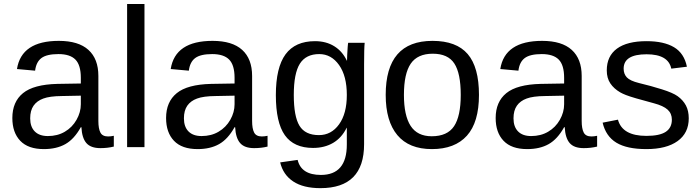

<svg xmlns="http://www.w3.org/2000/svg" viewBox="-20 -745 3543 972"><path d="M202.1 9.8Q122.6 9.8 82.5 -32.2Q42.5 -74.2 42.5 -147.5Q42.5 -229.5 96.4 -273.4Q150.4 -317.4 270.5 -320.3L389.2 -322.3V-351.1Q389.2 -415.5 361.8 -443.4Q334.5 -471.2 275.9 -471.2Q216.8 -471.2 189.9 -451.2Q163.1 -431.2 157.7 -387.2L65.9 -395.5Q88.4 -538.1 277.8 -538.1Q377.4 -538.1 427.7 -492.4Q478 -446.8 478 -360.4V-132.8Q478 -93.8 488.3 -74Q498.5 -54.2 527.3 -54.2Q541 -54.2 556.2 -57.6V-2.9Q524.4 4.9 488.3 4.9Q439.5 4.9 417.2 -20.8Q395 -46.4 392.1 -101.1H389.2Q355.5 -40.5 310.8 -15.4Q266.1 9.8 202.1 9.8ZM389.2 -260.7 293 -258.8Q231.4 -258.3 199.2 -246.1Q167 -234.4 149.9 -210Q132.8 -185.5 132.8 -146Q132.8 -103 156 -79.6Q179.2 -56.2 222.2 -56.2Q271 -56.2 308.1 -78.1Q345.7 -100.1 367.4 -138.4Q389.2 -176.8 389.2 -217.3Z M711.4 -724.6V0H623.5V-724.6Z M980.5 9.8Q900.9 9.8 860.8 -32.2Q820.8 -74.2 820.8 -147.5Q820.8 -229.5 874.8 -273.4Q928.7 -317.4 1048.8 -320.3L1167.5 -322.3V-351.1Q1167.5 -415.5 1140.1 -443.4Q1112.8 -471.2 1054.2 -471.2Q995.1 -471.2 968.3 -451.2Q941.4 -431.2 936 -387.2L844.2 -395.5Q866.7 -538.1 1056.2 -538.1Q1155.8 -538.1 1206.1 -492.4Q1256.3 -446.8 1256.3 -360.4V-132.8Q1256.3 -93.8 1266.6 -74Q1276.9 -54.2 1305.7 -54.2Q1319.3 -54.2 1334.5 -57.6V-2.9Q1302.7 4.9 1266.6 4.9Q1217.8 4.9 1195.6 -20.8Q1173.3 -46.4 1170.4 -101.1H1167.5Q1133.8 -40.5 1089.1 -15.4Q1044.4 9.8 980.5 9.8ZM1167.5 -260.7 1071.3 -258.8Q1009.8 -258.3 977.5 -246.1Q945.3 -234.4 928.2 -210Q911.1 -185.5 911.1 -146Q911.1 -103 934.3 -79.6Q957.5 -56.2 1000.5 -56.2Q1049.3 -56.2 1086.4 -78.1Q1124 -100.1 1145.8 -138.4Q1167.5 -176.8 1167.5 -217.3Z M1602.1 207.5Q1515.6 207.5 1464.4 173.6Q1413.1 139.6 1398.4 77.1L1486.8 64.5Q1504.9 140.6 1604.5 140.6Q1735.8 140.6 1735.8 -13.2V-98.1H1734.9Q1710 -47.4 1666.5 -21.7Q1623 3.9 1564.9 3.9Q1467.8 3.9 1422.1 -60.5Q1376.5 -125 1376.5 -263.2Q1376.5 -403.3 1425.5 -470Q1474.6 -536.6 1574.7 -536.6Q1630.9 -536.6 1672.1 -511Q1713.4 -485.4 1735.8 -438H1736.8Q1736.8 -447.8 1737.8 -468.5Q1738.8 -489.3 1740.2 -507.8Q1741.7 -526.4 1742.7 -528.3H1826.2Q1823.2 -502 1823.2 -418.9V-15.1Q1823.2 207.5 1602.1 207.5ZM1735.8 -264.2Q1735.8 -360.4 1696.5 -415.8Q1657.2 -471.2 1596.2 -471.2Q1528.8 -471.2 1498 -422.4Q1467.3 -373.5 1467.3 -264.2Q1467.3 -155.8 1496.1 -108.4Q1524.9 -61 1594.7 -61Q1657.2 -61 1696.5 -115.5Q1735.8 -169.9 1735.8 -264.2Z M2404.8 -264.6Q2404.8 -126 2343.8 -58.1Q2282.7 9.8 2166.5 9.8Q2050.8 9.8 1991.7 -60.8Q1932.6 -131.3 1932.6 -264.6Q1932.6 -538.1 2169.4 -538.1Q2290.5 -538.1 2347.7 -471.4Q2404.8 -404.8 2404.8 -264.6ZM2312.5 -264.6Q2312.5 -374 2280 -423.6Q2247.6 -473.1 2170.9 -473.1Q2093.8 -473.1 2059.3 -422.6Q2024.9 -372.1 2024.9 -264.6Q2024.9 -160.2 2058.8 -107.7Q2092.8 -55.2 2165.5 -55.2Q2244.6 -55.2 2278.6 -106Q2312.5 -156.7 2312.5 -264.6Z M2648.9 9.8Q2569.3 9.8 2529.3 -32.2Q2489.3 -74.2 2489.3 -147.5Q2489.3 -229.5 2543.2 -273.4Q2597.2 -317.4 2717.3 -320.3L2835.9 -322.3V-351.1Q2835.9 -415.5 2808.6 -443.4Q2781.2 -471.2 2722.7 -471.2Q2663.6 -471.2 2636.7 -451.2Q2609.9 -431.2 2604.5 -387.2L2512.7 -395.5Q2535.2 -538.1 2724.6 -538.1Q2824.2 -538.1 2874.5 -492.4Q2924.8 -446.8 2924.8 -360.4V-132.8Q2924.8 -93.8 2935.1 -74Q2945.3 -54.2 2974.1 -54.2Q2987.8 -54.2 3002.9 -57.6V-2.9Q2971.2 4.9 2935.1 4.9Q2886.2 4.9 2864 -20.8Q2841.8 -46.4 2838.9 -101.1H2835.9Q2802.2 -40.5 2757.6 -15.4Q2712.9 9.8 2648.9 9.8ZM2835.9 -260.7 2739.7 -258.8Q2678.2 -258.3 2646 -246.1Q2613.8 -234.4 2596.7 -210Q2579.6 -185.5 2579.6 -146Q2579.6 -103 2602.8 -79.6Q2626 -56.2 2668.9 -56.2Q2717.8 -56.2 2754.9 -78.1Q2792.5 -100.1 2814.2 -138.4Q2835.9 -176.8 2835.9 -217.3Z M3466.8 -146Q3466.8 -71.3 3410.4 -30.8Q3354 9.8 3252.4 9.8Q3153.8 9.8 3100.3 -22.7Q3046.9 -55.2 3030.8 -124L3108.4 -139.2Q3130.4 -57.1 3252.4 -57.1Q3319.3 -57.1 3350.3 -77.6Q3381.3 -98.1 3381.3 -139.2Q3381.3 -170.4 3359.9 -189.9Q3338.4 -209.5 3290.5 -222.2Q3233.9 -237.3 3200.4 -247.1Q3167 -256.8 3148.9 -263.9Q3130.9 -271 3120.1 -277.3Q3087.9 -295.9 3069.8 -322.8Q3051.8 -349.6 3051.8 -388.7Q3051.8 -460.9 3103.3 -498.8Q3154.8 -536.6 3253.4 -536.6Q3340.8 -536.6 3392.3 -505.9Q3443.8 -475.1 3457.5 -407.2L3378.4 -397.5Q3363.3 -470.2 3253.4 -470.2Q3137.2 -470.2 3137.2 -397.5Q3137.2 -370.6 3153.3 -353.3Q3169.4 -335.9 3214.8 -324.7Q3275.9 -310.1 3331.1 -292.7Q3386.2 -275.4 3410.2 -258.3Q3438 -238.3 3452.4 -211.2Q3466.8 -184.1 3466.8 -146Z"/></svg>

Font: Arimo Nerd Font
Style: Regular
Weight: 400
Designer: Steve Matteson
Foundry: Monotype Imaging Inc.
Version: Version 1.33;Nerd Fonts 3.2.1